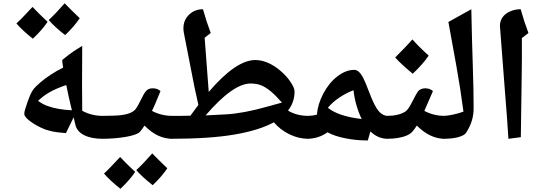

<svg xmlns="http://www.w3.org/2000/svg" viewBox="-20 -836 3310 1170"><path d="M381.8 -24.9Q331.5 -28.8 307.4 -33.4Q283.2 -38.1 255.9 -46.9Q208 -65.4 168 -94Q127.9 -122.6 127.9 -143.1Q127.9 -158.7 147.5 -213.9Q167 -269 181.2 -288.3Q195.3 -307.6 225.1 -333Q254.9 -358.4 291 -382.1Q327.1 -405.8 364.7 -423.8L361.3 -446.8L358.9 -470.2Q400.9 -504.4 423.1 -519.5Q445.3 -534.7 481 -556.2L480 -330.1L481 -161.1Q538.1 -129.9 606 -129.9Q615.7 -129.9 615.7 -120.1V0Q615.7 9.8 606 9.8Q535.6 9.8 491.7 -12.9Q447.8 -35.6 439 -77.1L428.7 -121.1ZM418 -164.1Q397.5 -248 383.8 -317.9Q319.8 -295.9 280.8 -273.2Q241.7 -250.5 211.9 -221.2Q241.2 -200.2 271.5 -189.5Q301.8 -178.7 339.6 -172.1Q377.4 -165.5 418 -164.1ZM270 -703.1Q240.2 -657.2 180.2 -600.1Q117.2 -649.9 80.1 -692.9Q106.4 -717.3 132.3 -745.1Q158.2 -772.9 178.2 -793.9Q212.9 -756.3 270 -703.1ZM465.8 -725.1Q434.1 -676.8 377 -622.1Q313.5 -671.4 276.9 -713.9Q321.8 -755.9 374 -815.9Q411.6 -776.9 465.8 -725.1Z M596.2 9.8Q586.4 9.8 586.4 0V-120.1Q586.4 -129.9 596.2 -129.9Q681.6 -129.9 717 -134.3Q752.4 -138.7 774.7 -148.4Q796.9 -158.2 808.3 -173.6Q819.8 -189 845.7 -241.7Q863.3 -278.3 877.2 -288.1Q891.1 -297.9 911.1 -297.9Q939.9 -297.9 958 -280.8Q946.8 -254.4 934.1 -223.1Q921.4 -191.9 906.2 -160.2Q963.4 -129.9 1030.3 -129.9Q1040 -129.9 1040 -120.1V0Q1040 9.8 1030.3 9.8Q985.8 9.8 944.3 -9.3Q902.8 -28.3 860.4 -70.8Q848.1 -50.3 833 -33.2Q816.4 -14.2 748.3 -2.2Q680.2 9.8 596.2 9.8ZM803.7 211.4Q773.9 257.3 713.9 314.5Q650.9 264.6 613.8 221.7Q640.1 197.3 666 169.4Q691.9 141.6 711.9 120.6Q746.6 158.2 803.7 211.4ZM999.5 189.5Q967.8 237.8 910.6 292.5Q847.2 243.2 810.5 200.7Q855.5 158.7 907.7 98.6Q945.3 137.7 999.5 189.5Z M1020 9.8Q1010.3 9.8 1010.3 0V-120.1Q1010.3 -129.9 1020 -129.9H1072.3L1140.1 -130.9L1189 -196.8Q1176.3 -251.5 1165.8 -301.3Q1155.3 -351.1 1100.1 -637.2Q1097.7 -650.9 1097.7 -664.1Q1097.7 -713.4 1132.1 -746.6Q1166.5 -779.8 1216.8 -779.8Q1237.3 -705.6 1264.2 -634.8L1227.1 -606L1252 -275.9Q1418 -470.2 1536.1 -470.2Q1573.2 -470.2 1612.5 -453.4Q1651.9 -436.5 1689.2 -404.5Q1726.6 -372.6 1750.7 -336.4Q1774.9 -300.3 1774.9 -278.8Q1774.9 -212.4 1734.9 -162.1Q1788.1 -129.9 1859.9 -129.9Q1870.1 -129.9 1870.1 -120.1V0Q1870.1 9.8 1859.9 9.8Q1799.8 9.8 1743.4 -17.8Q1687 -45.4 1648.9 -90.8Q1560.1 -42 1408.7 -16.1Q1257.3 9.8 1020 9.8ZM1506.8 -327.1Q1399.9 -327.1 1232.9 -132.8L1357.9 -139.2Q1462.9 -145 1607.9 -186L1698.2 -210.9Q1659.2 -255.4 1628.9 -280.3Q1598.6 -305.2 1571 -316.2Q1543.5 -327.1 1506.8 -327.1Z M2343.3 9.8Q2283.2 9.8 2237.3 -35.2L2221.2 20Q2149.9 20 2083.5 6.6Q2017.1 -6.8 1976.1 -29.8Q1919.9 9.8 1850.1 9.8Q1840.3 9.8 1840.3 0V-120.1Q1840.3 -129.9 1850.1 -129.9Q1880.9 -129.9 1911.1 -137.2Q1916 -200.7 1950.4 -266.1Q1984.9 -331.5 2036.1 -370.8Q2087.4 -410.2 2138.2 -410.2Q2154.3 -410.2 2167.5 -397.7Q2180.7 -385.3 2192.4 -363.5Q2204.1 -341.8 2231.4 -270Q2262.7 -187.5 2287.8 -158.7Q2313 -129.9 2343.3 -129.9Q2356 -129.9 2356 -118.2V-2.9Q2356 9.8 2343.3 9.8ZM1978 -179.2Q2042.5 -127 2184.1 -110.8Q2165.5 -147.9 2152.1 -194.8Q2138.7 -241.7 2134.3 -286.1Q2091.3 -270.5 2048.3 -241.7Q2005.4 -212.9 1978 -179.2Z M2335.9 9.8Q2326.2 9.8 2326.2 0V-120.1Q2326.2 -129.9 2335.9 -129.9Q2411.1 -129.9 2451.2 -157.2Q2467.8 -168.5 2487.8 -208Q2519 -269 2526.9 -278.8Q2534.7 -288.6 2546.4 -293.2Q2558.1 -297.9 2570.8 -297.9Q2600.1 -297.9 2618.2 -280.8Q2574.2 -177.2 2565.9 -160.2Q2623 -129.9 2689.9 -129.9Q2699.7 -129.9 2699.7 -120.1V0Q2699.7 9.8 2689.9 9.8Q2600.6 9.8 2520 -70.8Q2511.2 -56.6 2497.3 -38.8Q2483.4 -21 2459 -10.5Q2434.6 0 2403.6 4.9Q2372.6 9.8 2335.9 9.8ZM2592.3 -497.1Q2556.6 -444.3 2495.1 -386.7Q2421.9 -447.3 2388.2 -485.8Q2459 -556.6 2493.2 -595.7Q2533.7 -549.8 2592.3 -497.1Z M2804.2 -155.8Q2785.6 -297.9 2761 -433.8Q2736.3 -569.8 2712.4 -702.1L2852.1 -779.8Q2856 -585.4 2861.1 -435.1Q2866.2 -284.7 2866.2 -176.8Q2866.2 -137.7 2855.5 -101.3Q2844.7 -64.9 2820.3 -26.9Q2809.1 -10.3 2772 -0.2Q2734.9 9.8 2680.2 9.8Q2670.4 9.8 2670.4 0V-120.1Q2670.4 -129.9 2680.2 -129.9Q2704.1 -129.9 2738 -137Q2772 -144 2804.2 -155.8Z M3160.2 -604V-478L3159.2 -381.8L3153.8 0L3078.1 9.8Q3071.3 -106 3057.1 -277.8L3026.4 -678.2Q3026.4 -708 3042.5 -730.7Q3058.6 -753.4 3088.6 -766.6Q3118.7 -779.8 3152.8 -779.8Q3173.3 -705.6 3200.2 -634.8Z"/></svg>

Font: Droid Arabic Naskh
Style: Bold
Weight: 700
Designer: Pascal Zoghbi
Foundry: Ascender Corporation
Version: Version 1.00